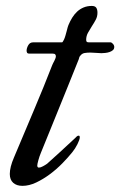

<svg xmlns="http://www.w3.org/2000/svg" viewBox="-20 -603 395 631"><path d="M12.2 -31.2Q12.2 -53.7 25.9 -85.4Q43.5 -127 59.8 -165.8Q76.2 -204.6 92 -242.2Q107.9 -279.8 122.8 -316.4Q137.7 -353 151.9 -389.6Q152.8 -392.1 154.8 -395.8Q156.7 -399.4 158.7 -403.3Q160.6 -407.2 162.1 -411.1Q163.6 -415 163.6 -418Q163.6 -421.9 161.4 -424.3Q159.2 -426.8 152.8 -426.8H76.7Q70.3 -426.8 68.8 -430.2Q67.4 -433.6 67.4 -436Q67.4 -444.8 72.8 -454.3Q78.1 -463.9 89.4 -463.9H184.1Q185.1 -463.9 186.8 -466.6Q188.5 -469.2 190.4 -473.1Q192.9 -478.5 195.1 -486.1Q197.3 -493.7 199.2 -501Q201.2 -508.3 202.6 -513.9Q204.1 -519.5 205.1 -521Q210.4 -533.7 217.5 -545.2Q224.6 -556.6 233.9 -565.2Q243.2 -573.7 255.1 -578.6Q267.1 -583.5 281.7 -583.5Q292 -583.5 296.1 -577.9Q300.3 -572.3 300.3 -561Q300.3 -548.3 294.4 -537.6Q288.6 -526.9 281.7 -516.4Q274.9 -505.9 269 -495.1Q263.2 -484.4 263.2 -472.2Q263.2 -468.8 264.6 -466.3Q266.1 -463.9 271.5 -463.9H342.8Q346.7 -463.9 351.1 -459Q355.5 -454.1 355.5 -448.7Q355.5 -441.9 350.8 -438Q346.2 -434.1 339.6 -431.9Q333 -429.7 325.7 -429Q318.4 -428.2 313 -428.2Q306.6 -428.2 296.1 -429.2Q285.6 -430.2 276.9 -430.2Q266.6 -430.2 257.6 -428.7Q248.5 -427.2 242.2 -417.5Q241.2 -417.5 240.5 -414.1Q239.7 -410.6 238.8 -408.2Q222.7 -368.2 207.3 -329.8Q191.9 -291.5 176.5 -253.7Q161.1 -215.8 145.8 -178Q130.4 -140.1 114.7 -101.6Q109.4 -88.9 106 -76.2Q102.5 -63.5 102.5 -59.1Q102.5 -52.2 107.9 -52.2Q113.3 -52.2 121.3 -56.6Q129.4 -61 134.8 -64.9Q152.8 -80.6 174.3 -100.6Q195.8 -120.6 227.1 -149.4Q229.5 -151.9 232.2 -154.5Q234.9 -157.2 238.8 -157.2Q242.2 -157.2 242.2 -151.4Q242.2 -147.9 240 -141.8Q237.8 -135.7 234.4 -128.9Q231 -122.1 226.6 -115.2Q222.2 -108.4 217.8 -103Q204.1 -85.9 185.1 -66.4Q166 -46.9 144 -30.5Q122.1 -14.2 98.9 -3.2Q75.7 7.8 53.7 7.8Q34.7 7.8 23.4 -2.2Q12.2 -12.2 12.2 -31.2Z"/></svg>

Font: IM FELL French Canon
Style: Italic
Weight: 400
Italic angle: -17°
Designer: Igino Marini
Foundry: Igino Marini
Version: 3.00